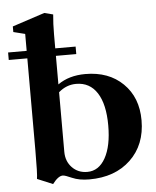

<svg xmlns="http://www.w3.org/2000/svg" viewBox="-65 -771 678 834"><g transform="rotate(-5 274.0 -354.0)"><path d="M132.8 17.6 64.9 -10.7Q68.8 -31.2 68.8 -134.8V-536.1H-12.2V-568.8H68.8V-642.6L18.1 -655.3V-679.7L159.2 -726.1L197.3 -716.3Q193.4 -676.3 193.4 -629.9V-568.8H282.2V-536.1H193.4V-411.6Q242.2 -446.3 313.5 -446.3Q415.5 -446.3 477.5 -385.5Q539.6 -324.7 539.6 -225.1Q539.6 -118.2 471.7 -53.5Q403.8 11.2 291.5 11.2Q247.6 11.2 216.8 -2.4Q187.5 -15.6 177.7 -15.6Q157.7 -15.6 132.8 17.6ZM193.4 -117.7Q193.4 -76.2 219.5 -49.1Q245.6 -22 285.6 -22Q335.9 -22 364.7 -73.7Q393.6 -125.5 393.6 -215.3Q393.6 -307.6 361.6 -357.4Q329.6 -407.2 270 -407.2Q227.5 -407.2 193.4 -377.4Z"/></g></svg>

Font: Elstob
Style: Bold
Weight: 700
Designer: Peter S. Baker
Version: Version 1.015